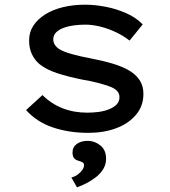

<svg xmlns="http://www.w3.org/2000/svg" viewBox="-20 -556 723 818"><path d="M356 10Q274 10 205.5 -13Q137 -36 91 -87L161 -151Q198 -114 246 -95Q294 -76 352 -76Q375 -76 399 -79Q423 -82 443.5 -90Q464 -98 476.5 -110.5Q489 -123 489 -142Q489 -173 446 -188Q424 -196 395 -203.5Q366 -211 330 -217Q270 -229 224 -244Q178 -259 148 -283Q127 -301 115.5 -326Q104 -351 104 -384Q104 -419 122 -446.5Q140 -474 172.5 -494.5Q205 -515 248.5 -525.5Q292 -536 342 -536Q385 -536 431 -527Q477 -518 518.5 -499.5Q560 -481 588 -452L532 -383Q507 -403 474.5 -418.5Q442 -434 408 -442.5Q374 -451 344 -451Q320 -451 296 -448Q272 -445 251.5 -437.5Q231 -430 219 -418Q207 -406 207 -388Q207 -376 213.5 -365.5Q220 -355 232 -347Q252 -335 286 -325.5Q320 -316 363 -308Q416 -298 461.5 -284.5Q507 -271 539 -250Q564 -233 577.5 -210Q591 -187 591 -156Q591 -104 559 -66.5Q527 -29 474.5 -9.5Q422 10 356 10ZM308 242 284 200Q298 197 310 188.5Q322 180 330 169Q338 158 338 148Q338 139 332.5 136Q327 133 318 130Q305 127 297 119.5Q289 112 289 93Q289 70 307.5 57Q326 44 354 44Q383 44 407.5 63.5Q432 83 432 121Q432 144 420 164Q408 184 388.5 199Q369 214 347.5 225Q326 236 308 242Z"/></svg>

Font: Lexend Mega
Style: Regular
Weight: 400
Designer: Bonnie Shaver-Troup, Thomas Jockin
Foundry: Lexend
Version: Version 1.007